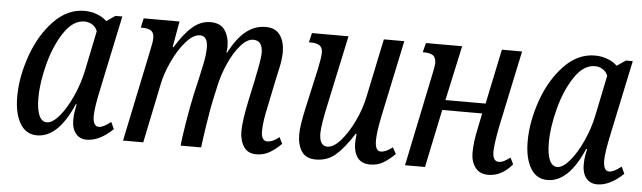

<svg xmlns="http://www.w3.org/2000/svg" viewBox="-41 -684 2786 833"><g transform="rotate(5 1352.0 -268.0)"><path d="M39 -150Q39 -235 71.5 -328Q104 -421 163.5 -483.5Q223 -546 298 -546Q327 -546 353 -536Q379 -526 395 -510L433 -536H463L395 -214Q377 -131 377 -96Q377 -50 403 -50Q422 -50 455 -76L469 -46Q411 10 355 10Q325 10 307.5 -11.5Q290 -33 290 -70Q290 -95 294 -114Q298 -133 299 -139H295Q231 10 139 10Q90 10 64.5 -34Q39 -78 39 -150ZM322 -288 358 -463Q351 -481 335.5 -490.5Q320 -500 302 -500Q252 -500 213 -441.5Q174 -383 152.5 -301Q131 -219 131 -153Q131 -101 143 -75.5Q155 -50 176 -50Q201 -50 230.5 -85Q260 -120 285 -175Q310 -230 322 -288Z M1021 -86Q1021 -132 1041 -225L1058 -304Q1059 -308 1060 -313Q1061 -318 1062 -325Q1079 -403 1079 -431Q1079 -485 1038 -485Q1011 -485 982.5 -452Q954 -419 932 -369Q910 -319 900 -271L886 -207Q879 -177 868.5 -109Q858 -41 853 0H764Q766 -30 778 -102.5Q790 -175 801 -225L819 -304Q820 -310 830 -354.5Q840 -399 840 -433Q840 -484 806 -484Q777 -484 745 -447.5Q713 -411 688 -357Q663 -303 654 -256L601 0H513L597 -403Q605 -438 605 -455Q605 -478 591.5 -486.5Q578 -495 554 -495H547L556 -536H712L692 -423H696Q734 -485 769.5 -515Q805 -545 847 -545Q890 -545 909.5 -516.5Q929 -488 929 -444Q929 -432 926 -420H930Q963 -484 1001.5 -514.5Q1040 -545 1087 -545Q1130 -545 1150 -516Q1170 -487 1170 -442Q1170 -412 1161 -371.5Q1152 -331 1150 -322L1126 -205Q1110 -136 1110 -93Q1110 -73 1116.5 -62Q1123 -51 1135 -51Q1161 -51 1188 -74L1202 -46Q1177 -21 1151.5 -6Q1126 9 1093 9Q1057 9 1039 -18Q1021 -45 1021 -86Z M1517 -77Q1517 -89 1520 -117H1516Q1474 -52 1438.5 -21.5Q1403 9 1353 9Q1310 9 1291 -19.5Q1272 -48 1272 -94Q1272 -131 1290 -212L1329 -387Q1339 -435 1339 -456Q1339 -476 1326.5 -485.5Q1314 -495 1287 -495H1279L1289 -536H1448L1384 -237Q1363 -141 1363 -107Q1363 -51 1398 -51Q1425 -51 1455.5 -85.5Q1486 -120 1512 -174Q1538 -228 1549 -283L1602 -536H1691L1620 -200Q1606 -132 1606 -96Q1606 -50 1631 -50Q1653 -50 1682 -73L1697 -45Q1672 -20 1647 -5Q1622 10 1590 10Q1552 10 1534.5 -14Q1517 -38 1517 -77Z M2028 -79Q2028 -125 2041 -185L2055 -253H1881L1828 0H1741L1825 -404Q1833 -442 1833 -451Q1833 -477 1820 -486Q1807 -495 1782 -495H1775L1785 -536H1943L1891 -297H2066L2116 -536H2204L2133 -201Q2118 -122 2118 -93Q2118 -50 2145 -50Q2156 -50 2167 -55.5Q2178 -61 2194 -73L2208 -45Q2163 10 2104 10Q2066 10 2047 -16Q2028 -42 2028 -79Z M2262 -150Q2262 -235 2294.5 -328Q2327 -421 2386.5 -483.5Q2446 -546 2521 -546Q2550 -546 2576 -536Q2602 -526 2618 -510L2656 -536H2686L2618 -214Q2600 -131 2600 -96Q2600 -50 2626 -50Q2645 -50 2678 -76L2692 -46Q2634 10 2578 10Q2548 10 2530.5 -11.5Q2513 -33 2513 -70Q2513 -95 2517 -114Q2521 -133 2522 -139H2518Q2454 10 2362 10Q2313 10 2287.5 -34Q2262 -78 2262 -150ZM2545 -288 2581 -463Q2574 -481 2558.5 -490.5Q2543 -500 2525 -500Q2475 -500 2436 -441.5Q2397 -383 2375.5 -301Q2354 -219 2354 -153Q2354 -101 2366 -75.5Q2378 -50 2399 -50Q2424 -50 2453.5 -85Q2483 -120 2508 -175Q2533 -230 2545 -288Z"/></g></svg>

Font: Noto Serif Cond
Style: Italic
Weight: 400
Width: 3
Italic angle: -12°
Designer: Monotype Design Team
Foundry: Monotype Imaging Inc.
Version: Version 1.001